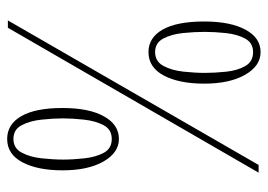

<svg xmlns="http://www.w3.org/2000/svg" viewBox="-126 -616 748 536"><g transform="rotate(-90 248.0 -348.0)"><path d="M128 -390Q90 -390 65.2 -433Q40.5 -476 40.5 -547.5Q40.5 -617 63 -659.5Q85.5 -702 128 -702Q169 -702 191.8 -662.5Q214.5 -623 214.5 -547.5Q214.5 -473.5 191.2 -431.8Q168 -390 128 -390ZM34 0 438.5 -700H459L55.5 0ZM128 -410Q154.5 -410 166.5 -432.8Q178.5 -455.5 182 -487.5Q185.5 -519.5 185.5 -546.5Q185.5 -574 182 -606.2Q178.5 -638.5 166.5 -661.5Q154.5 -684.5 128 -684.5Q102 -684.5 89.8 -661.2Q77.5 -638 74 -605.5Q70.5 -573 70.5 -545.5Q70.5 -518 74 -486.2Q77.5 -454.5 89.5 -432.2Q101.5 -410 128 -410ZM370.5 5.5Q332 5.5 307.2 -37.8Q282.5 -81 282.5 -152Q282.5 -222 305.2 -264.8Q328 -307.5 370.5 -307.5Q411 -307.5 433.5 -267.8Q456 -228 456 -152Q456 -79 433.2 -36.8Q410.5 5.5 370.5 5.5ZM370.5 -15.5Q396.5 -15.5 408.5 -38Q420.5 -60.5 423.8 -92.2Q427 -124 427 -151Q427 -178.5 423.8 -210.8Q420.5 -243 408.5 -266Q396.5 -289 370.5 -289Q344.5 -289 332 -265.8Q319.5 -242.5 316 -210Q312.5 -177.5 312.5 -150Q312.5 -122.5 315.8 -91Q319 -59.5 331.5 -37.5Q344 -15.5 370.5 -15.5Z"/></g></svg>

Font: Imbue 50pt Thin
Style: Regular
Weight: 100
Designer: Tyler Finck
Foundry: Etcetera Type Company
Version: Version 1.102; ttfautohint (v1.8.3)